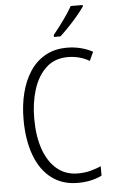

<svg xmlns="http://www.w3.org/2000/svg" viewBox="-62 -988 613 1039"><g transform="rotate(-5 244.0 -468.5)"><path d="M323 -673Q251 -673 204.5 -629.5Q158 -586 135.5 -514.5Q113 -443 113 -357Q113 -261 138 -190Q163 -119 210 -80Q257 -41 323 -41Q361 -41 392.5 -49.5Q424 -58 449 -69V-18Q423 -5 390.5 2.5Q358 10 318 10Q235 10 176 -34.5Q117 -79 86 -162Q55 -245 55 -358Q55 -434 71.5 -500Q88 -566 121 -616.5Q154 -667 204.5 -695.5Q255 -724 322 -724Q398 -724 462 -690L440 -642Q386 -673 323 -673ZM428 -939Q413 -917 389.5 -889Q366 -861 340 -834Q314 -807 293 -788H258V-799Q288 -836 315.5 -874Q343 -912 363 -947H428Z"/></g></svg>

Font: Noto Sans Sinhala UI Condensed Light
Style: Regular
Weight: 300
Width: 3
Designer: Jelle Bosma - Monotype Design Team
Foundry: Monotype Imaging Inc.
Version: Version 2.006; ttfautohint (v1.8.4.7-5d5b)